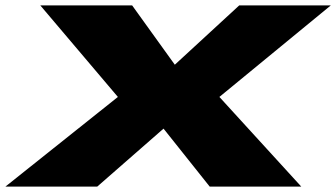

<svg xmlns="http://www.w3.org/2000/svg" viewBox="-66 -695 1252 715"><path d="M-46 0H296L543 -216L715 0H1056L751 -334L1166 -675H825L585 -454L426 -675H84L373 -334Z"/></svg>

Font: Anybody ExtraExpanded Black
Style: Italic
Weight: 900
Width: 8
Italic angle: -10°
Version: Version 1.113;gftools[0.9.25]